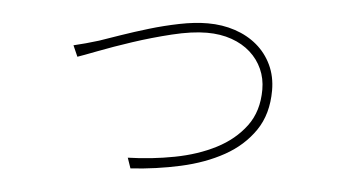

<svg xmlns="http://www.w3.org/2000/svg" viewBox="-40 -525 1036 589"><g transform="rotate(5 478.0 -231.0)"><path d="M173 -360Q194 -365 210.5 -369.5Q227 -374 250 -381Q276 -390 315 -403.5Q354 -417 399 -430.5Q444 -444 491 -453.5Q538 -463 578 -463Q623 -463 662 -450Q701 -437 730 -412.5Q759 -388 775.5 -353Q792 -318 792 -275Q792 -202 757.5 -151.5Q723 -101 665.5 -69Q608 -37 533.5 -20.5Q459 -4 380 1L369 -31Q442 -33 512.5 -46.5Q583 -60 638.5 -88.5Q694 -117 728 -162.5Q762 -208 762 -275Q762 -309 749 -338Q736 -367 712 -388.5Q688 -410 654 -422Q620 -434 578 -434Q532 -434 470.5 -419Q409 -404 351.5 -385Q294 -366 248.5 -348.5Q203 -331 188 -326Z"/></g></svg>

Font: Kinto Sans Thin
Style: Regular
Weight: 100
Designer: Authors: Ryoko NISHIZUKA  (kana & ideographs); Paul D. Hunt (Latin, Greek & Cyrillic); Wenlong ZHANG  (bopomofo); Sandol
Foundry: Adobe Systems Incorporated, ookami Inc.
Version: Version 0.001